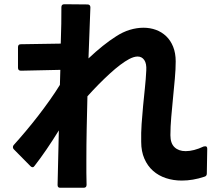

<svg xmlns="http://www.w3.org/2000/svg" viewBox="-20 -833 1040 907"><path d="M264 54Q252 54 252 41L258 -217Q229 -170 200 -127.5Q171 -85 143 -49Q139 -43 134 -43Q129 -43 124 -48L45 -128Q41 -132 41 -138Q41 -144 45 -148Q72 -178 101.5 -213Q131 -248 160 -285.5Q189 -323 215.5 -360.5Q242 -398 263 -432L265 -503L79 -499Q65 -499 65 -513V-610Q65 -624 78 -624L267 -627Q269 -677 269.5 -720.5Q270 -764 270 -799Q270 -813 284 -813L393 -812Q407 -812 407 -798L398 -557Q468 -623 528 -661Q560 -682 593 -692Q626 -702 658 -702Q689 -702 716.5 -692Q744 -682 765 -662Q786 -642 798 -612Q810 -582 810 -543Q810 -506 806 -462Q802 -418 797.5 -372Q793 -326 789 -280Q785 -234 785 -194Q785 -156 804.5 -137.5Q824 -119 857 -119Q895 -119 942 -141Q945 -142 950 -142Q959 -142 959 -130L957 -13Q957 -1 945 2Q891 20 839 20Q799 20 764 8.5Q729 -3 703 -26Q677 -49 662 -83.5Q647 -118 647 -163Q646 -205 649 -248Q652 -291 656 -333Q660 -375 664.5 -417Q669 -459 671 -500Q673 -533 661.5 -549.5Q650 -566 630 -566Q613 -566 590 -554Q551 -533 498.5 -485Q446 -437 393 -378Q391 -302 389.5 -225Q388 -148 388 -75Q388 -45 388 -16.5Q388 12 389 40Q389 54 375 54Z"/></svg>

Font: LINE Seed JP_TTF Bold
Style: Regular
Weight: 700
Designer: LINE & Fontrix & Fontworks
Version: Version 1.009